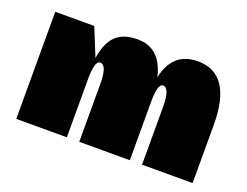

<svg xmlns="http://www.w3.org/2000/svg" viewBox="-85 -676 1083 842"><g transform="rotate(20 456.0 -255.0)"><path d="M311 -358Q285 -358 285 -271V0H49V-500H231L284 -370Q295 -443 330 -476.5Q365 -510 431 -510Q539 -510 568 -383Q595 -510 712 -510Q872 -510 872 -270V0H636V-270Q636 -358 604 -358Q579 -358 579 -270V0H343V-270Q343 -358 311 -358Z"/></g></svg>

Font: Fivo Sans Modern ExtBlk
Style: Regular
Weight: 950
Designer: Alexander Slobzheninov
Foundry: Alexander Slobzheninov
Version: 1.0